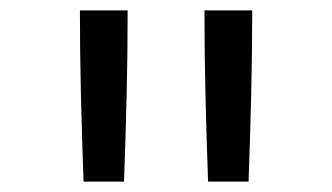

<svg xmlns="http://www.w3.org/2000/svg" viewBox="-20 -792 640 370"><path d="M141 -442Q138 -524 136 -606.5Q134 -689 134 -772H226Q226 -689 224 -606.5Q222 -524 219 -442ZM381 -442Q378 -524 376 -606.5Q374 -689 374 -772H466Q466 -689 464 -606.5Q462 -524 459 -442Z"/></svg>

Font: Zed Mono Extended
Style: Regular
Weight: 400
Width: 7
Monospace: yes
Designer: Belleve Invis
Foundry: Belleve Invis
Version: Version 1.0.0; ttfautohint (v1.8.4)